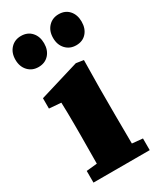

<svg xmlns="http://www.w3.org/2000/svg" viewBox="-189 -804 726 869"><g transform="rotate(-30 174.0 -369.5)"><path d="M77 -577Q44 -577 23 -599.5Q2 -622 2 -658Q2 -694 23 -716.5Q44 -739 77 -739Q111 -739 131.5 -716.5Q152 -694 152 -658Q152 -622 131.5 -599.5Q111 -577 77 -577ZM274 -577Q241 -577 220 -599.5Q199 -622 199 -658Q199 -694 220 -716.5Q241 -739 274 -739Q308 -739 328 -716.5Q348 -694 348 -658Q348 -622 328 -599.5Q308 -577 274 -577ZM30 0V-61L129 -71H221L324 -61V0ZM85 0Q86 -30 86 -67Q86 -104 86.5 -143Q87 -182 87 -215V-267Q87 -302 86.5 -329.5Q86 -357 85 -386L23 -391V-445L231 -508L270 -502L268 -359V-215Q268 -182 268.5 -143Q269 -104 269 -67Q269 -30 270 0Z"/></g></svg>

Font: Source Serif 4 ExtraBold
Style: Regular
Weight: 800
Designer: Frank Grießhammer
Foundry: Adobe Systems Incorporated
Version: Version 4.004;hotconv 1.0.116;makeotfexe 2.5.65601